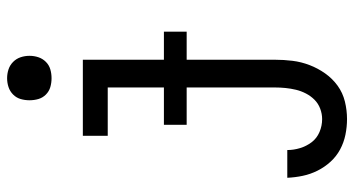

<svg xmlns="http://www.w3.org/2000/svg" viewBox="-248 -525 996 540"><g transform="rotate(-90 250.0 -255.0)"><path d="M185 223Q163 223 141 218.5Q119 214 99.5 203.5Q80 193 65 176.5Q50 160 40 140Q30 120 25.5 98.5Q21 77 20 55H98Q98 73 103.5 91Q109 109 120 123.5Q131 138 148.5 145.5Q166 153 185 153Q200 153 214.5 147.5Q229 142 239.5 131.5Q250 121 257 107.5Q264 94 267.5 79.5Q271 65 272.5 50Q274 35 274 20V-450H138V-520H352V20Q352 45 349 69.5Q346 94 337 117.5Q328 141 313.5 161.5Q299 182 279 196.5Q259 211 234.5 217Q210 223 185 223ZM300 -608Q287 -608 275 -611.5Q263 -615 254 -624Q245 -633 241.5 -645Q238 -657 238 -670Q238 -683 241.5 -695Q245 -707 254 -716Q263 -725 275 -729Q287 -733 300 -733Q313 -733 325 -729Q337 -725 346 -716Q355 -707 359 -695Q363 -683 363 -670Q363 -657 359 -645Q355 -633 346 -624Q337 -615 325 -611.5Q313 -608 300 -608ZM169 -228V-292H431V-228Z"/></g></svg>

Font: Iosevka Algr
Style: Regular
Weight: 400
Monospace: yes
Designer: Belleve Invis
Foundry: Belleve Invis
Version: Version 26.0.2; ttfautohint (v1.8.3)